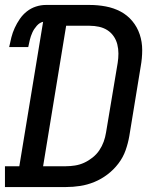

<svg xmlns="http://www.w3.org/2000/svg" viewBox="-28 -755 648 775"><path d="M-8 0V-84H50L146 -667Q132 -664 120.5 -651Q109 -638 102.5 -623.5Q96 -609 92.5 -594.5Q89 -580 86 -565H9Q13 -585 18 -604.5Q23 -624 31.5 -642.5Q40 -661 52 -678.5Q64 -696 80.5 -709Q97 -722 117 -728.5Q137 -735 157 -735H334Q367 -735 399 -729Q431 -723 458.5 -708.5Q486 -694 506 -670Q526 -646 536 -616Q546 -586 546 -553Q546 -520 540 -487L494 -206Q489 -177 479 -148.5Q469 -120 450 -95Q431 -70 406 -51Q381 -32 353 -20.5Q325 -9 296 -4.5Q267 0 238 0ZM146 -84H238Q256 -84 275 -87Q294 -90 311.5 -98Q329 -106 345.5 -119Q362 -132 373 -148.5Q384 -165 390.5 -183Q397 -201 400 -220L447 -501Q450 -520 450 -539Q450 -558 445.5 -576Q441 -594 430.5 -609Q420 -624 405 -633.5Q390 -643 371.5 -647Q353 -651 334 -651H239Z"/></svg>

Font: Iosevka Etoile Medium
Style: Italic
Weight: 500
Italic angle: -9°
Designer: Belleve Invis
Foundry: Belleve Invis
Version: Version 22.1.2; ttfautohint (v1.8.4)